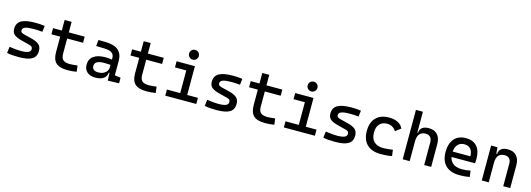

<svg xmlns="http://www.w3.org/2000/svg" viewBox="8 -1741 7602 2749"><g transform="rotate(15 3808.5 -367.0)"><path d="M252.9 9.8Q194.3 9.8 152.6 6.3Q110.8 2.9 76.2 -4.9L87.9 -98.6Q139.2 -90.8 178.5 -86.9Q217.8 -83 252.9 -83Q331.5 -83 366.9 -98.4Q402.3 -113.8 402.3 -147.5Q402.3 -170.9 389.9 -182.4Q377.4 -193.8 351.6 -200.2L232.4 -230.5Q155.8 -250 119.9 -278.8Q84 -307.6 84 -366.2Q84 -451.2 149.2 -489.3Q214.4 -527.3 359.4 -527.3Q397 -527.3 429.4 -525.1Q461.9 -522.9 496.1 -517.6L485.4 -427.7Q445.8 -431.6 415.5 -433.1Q385.3 -434.6 356.4 -434.6Q269.5 -434.6 230.5 -419.7Q191.4 -404.8 191.4 -371.1Q191.4 -348.6 207.5 -338.6Q223.6 -328.6 256.8 -320.3L352.5 -296.9Q434.1 -277.3 471.9 -244.6Q509.8 -211.9 509.8 -149.4Q509.8 -65.9 448.7 -28.1Q387.7 9.8 252.9 9.8Z M972.7 9.8Q855 9.8 802.5 -39.1Q750 -87.9 750 -195.3V-283.2H853.5V-200.2Q853.5 -138.7 883.5 -110.8Q913.6 -83 982.4 -83Q1006.8 -83 1034.2 -85.7Q1061.5 -88.4 1096.7 -92.8L1108.4 -2Q1074.2 3.9 1041.7 6.8Q1009.3 9.8 972.7 9.8ZM750 -244.1V-673.8H853.5V-244.1ZM620.1 -426.8V-517.6H1088.9V-426.8Z M1571.3 4.9 1564.5 -148.4 1550.8 -191.4V-325.2Q1550.8 -377 1514.4 -401.1Q1478 -425.3 1406.2 -427.2L1282.2 -430.7L1292 -522.5L1396.5 -521Q1524.9 -519 1587.2 -465.6Q1649.4 -412.1 1649.4 -309.6V-93.8L1737.3 -83V0ZM1388.7 9.8Q1307.6 9.8 1263.2 -29.3Q1218.8 -68.4 1218.8 -139.6Q1218.8 -221.7 1280 -265.6Q1341.3 -309.6 1453.1 -309.6Q1499.5 -309.6 1535.9 -304Q1572.3 -298.3 1600.6 -287.1L1579.1 -216.8Q1546.4 -224.1 1515.1 -225.3Q1483.9 -226.6 1451.2 -226.6Q1316.4 -226.6 1316.4 -144.5Q1316.4 -110.4 1339.6 -91.8Q1362.8 -73.2 1405.3 -73.2Q1453.6 -73.2 1486.1 -89.8Q1518.6 -106.4 1534.7 -132.3Q1550.8 -158.2 1550.8 -185.5V-242.2L1581.1 -109.4H1540L1556.6 -125Q1556.6 -80.1 1535.9 -50Q1515.1 -20 1477.5 -5.1Q1439.9 9.8 1388.7 9.8Z M2144.5 9.8Q2026.9 9.8 1974.4 -39.1Q1921.9 -87.9 1921.9 -195.3V-283.2H2025.4V-200.2Q2025.4 -138.7 2055.4 -110.8Q2085.4 -83 2154.3 -83Q2178.7 -83 2206.1 -85.7Q2233.4 -88.4 2268.6 -92.8L2280.3 -2Q2246.1 3.9 2213.6 6.8Q2181.2 9.8 2144.5 9.8ZM1921.9 -244.1V-673.8H2025.4V-244.1ZM1792 -426.8V-517.6H2260.7V-426.8Z M2619.1 0V-488.3H2722.7V0ZM2421.9 0V-90.8H2628.9V0ZM2712.9 0V-90.8H2881.8V0ZM2451.2 -426.8V-517.6H2722.7V-426.8ZM2667.5 -599.6Q2637.7 -599.6 2616.5 -620.8Q2595.2 -642.1 2595.2 -671.9Q2595.2 -702.1 2616.5 -723.1Q2637.7 -744.1 2667.5 -744.1Q2697.8 -744.1 2718.8 -723.1Q2739.7 -702.1 2739.7 -671.9Q2739.7 -642.1 2718.8 -620.8Q2697.8 -599.6 2667.5 -599.6Z M3182.6 9.8Q3124 9.8 3082.3 6.3Q3040.5 2.9 3005.9 -4.9L3017.6 -98.6Q3068.8 -90.8 3108.2 -86.9Q3147.5 -83 3182.6 -83Q3261.2 -83 3296.6 -98.4Q3332 -113.8 3332 -147.5Q3332 -170.9 3319.6 -182.4Q3307.1 -193.8 3281.2 -200.2L3162.1 -230.5Q3085.4 -250 3049.6 -278.8Q3013.7 -307.6 3013.7 -366.2Q3013.7 -451.2 3078.9 -489.3Q3144 -527.3 3289.1 -527.3Q3326.7 -527.3 3359.1 -525.1Q3391.6 -522.9 3425.8 -517.6L3415 -427.7Q3375.5 -431.6 3345.2 -433.1Q3314.9 -434.6 3286.1 -434.6Q3199.2 -434.6 3160.2 -419.7Q3121.1 -404.8 3121.1 -371.1Q3121.1 -348.6 3137.2 -338.6Q3153.3 -328.6 3186.5 -320.3L3282.2 -296.9Q3363.8 -277.3 3401.6 -244.6Q3439.5 -211.9 3439.5 -149.4Q3439.5 -65.9 3378.4 -28.1Q3317.4 9.8 3182.6 9.8Z M3902.3 9.8Q3784.7 9.8 3732.2 -39.1Q3679.7 -87.9 3679.7 -195.3V-283.2H3783.2V-200.2Q3783.2 -138.7 3813.2 -110.8Q3843.3 -83 3912.1 -83Q3936.5 -83 3963.9 -85.7Q3991.2 -88.4 4026.4 -92.8L4038.1 -2Q4003.9 3.9 3971.4 6.8Q3939 9.8 3902.3 9.8ZM3679.7 -244.1V-673.8H3783.2V-244.1ZM3549.8 -426.8V-517.6H4018.6V-426.8Z M4377 0V-488.3H4480.5V0ZM4179.7 0V-90.8H4386.7V0ZM4470.7 0V-90.8H4639.6V0ZM4209 -426.8V-517.6H4480.5V-426.8ZM4425.3 -599.6Q4395.5 -599.6 4374.3 -620.8Q4353 -642.1 4353 -671.9Q4353 -702.1 4374.3 -723.1Q4395.5 -744.1 4425.3 -744.1Q4455.6 -744.1 4476.6 -723.1Q4497.6 -702.1 4497.6 -671.9Q4497.6 -642.1 4476.6 -620.8Q4455.6 -599.6 4425.3 -599.6Z M4940.4 9.8Q4881.8 9.8 4840.1 6.3Q4798.3 2.9 4763.7 -4.9L4775.4 -98.6Q4826.7 -90.8 4866 -86.9Q4905.3 -83 4940.4 -83Q5019 -83 5054.4 -98.4Q5089.8 -113.8 5089.8 -147.5Q5089.8 -170.9 5077.4 -182.4Q5064.9 -193.8 5039.1 -200.2L4919.9 -230.5Q4843.3 -250 4807.4 -278.8Q4771.5 -307.6 4771.5 -366.2Q4771.5 -451.2 4836.7 -489.3Q4901.9 -527.3 5046.9 -527.3Q5084.5 -527.3 5116.9 -525.1Q5149.4 -522.9 5183.6 -517.6L5172.9 -427.7Q5133.3 -431.6 5103 -433.1Q5072.8 -434.6 5043.9 -434.6Q4957 -434.6 4918 -419.7Q4878.9 -404.8 4878.9 -371.1Q4878.9 -348.6 4895 -338.6Q4911.1 -328.6 4944.3 -320.3L5040 -296.9Q5121.6 -277.3 5159.4 -244.6Q5197.3 -211.9 5197.3 -149.4Q5197.3 -65.9 5136.2 -28.1Q5075.2 9.8 4940.4 9.8Z M5616.2 9.8Q5483.9 9.8 5411.9 -59.8Q5339.8 -129.4 5339.8 -259.8Q5339.8 -386.7 5408 -457Q5476.1 -527.3 5602.5 -527.3Q5678.2 -527.3 5732.2 -499.3Q5786.1 -471.2 5809.1 -419.9L5729.5 -359.9Q5707.5 -395.5 5673.3 -415Q5639.2 -434.6 5598.6 -434.6Q5525.4 -434.6 5484.9 -390.4Q5444.3 -346.2 5444.3 -264.6Q5444.3 -176.3 5491.9 -129.6Q5539.6 -83 5627.9 -83Q5664.1 -83 5700.2 -86.4Q5736.3 -89.8 5770.5 -95.7L5782.2 -4.9Q5742.2 3.9 5699.5 6.8Q5656.7 9.8 5616.2 9.8Z M6259.8 0V-336.9Q6259.8 -386.2 6235.4 -412.8Q6210.9 -439.5 6167 -439.5Q6044.9 -439.5 6044.9 -291L6014.6 -423.8H6054.7Q6059.1 -476.1 6092.8 -501.7Q6126.5 -527.3 6191.4 -527.3Q6273.4 -527.3 6318.4 -477.5Q6363.3 -427.7 6363.3 -336.9V0ZM5941.4 0V-732.4H6044.9V0Z M6783.2 9.8Q6650.9 9.8 6578.9 -59.8Q6506.8 -129.4 6506.8 -259.8Q6506.8 -386.7 6567.9 -457Q6628.9 -527.3 6740.2 -527.3Q6845.2 -527.3 6902.6 -463.9Q6960 -400.4 6960 -279.3Q6960 -243.7 6957 -212.9H6593.8V-292H6866.2Q6866.2 -361.8 6833 -399.2Q6799.8 -436.5 6741.2 -436.5Q6675.3 -436.5 6638.9 -391.6Q6602.5 -346.7 6602.5 -264.6Q6602.5 -174.8 6652.6 -127.9Q6702.6 -81.1 6794.9 -81.1Q6827.1 -81.1 6858.4 -84.7Q6889.6 -88.4 6921.9 -94.7L6934.6 -3.9Q6888.7 4.9 6850.6 7.3Q6812.5 9.8 6783.2 9.8Z M7431.6 0V-336.9Q7431.6 -383.8 7407.2 -409.2Q7382.8 -434.6 7338.9 -434.6Q7216.8 -434.6 7216.8 -291L7186.5 -423.8H7226.6Q7231 -476.1 7264.6 -501.7Q7298.3 -527.3 7363.3 -527.3Q7445.3 -527.3 7490.2 -477.5Q7535.2 -427.7 7535.2 -336.9V0ZM7113.3 0V-517.6H7207L7216.8 -408.2V0Z"/></g></svg>

Font: Cascadia Code
Style: Regular
Weight: 400
Designer: Aaron Bell
Foundry: Saja Typeworks
Version: Version 2404.023